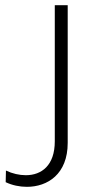

<svg xmlns="http://www.w3.org/2000/svg" viewBox="-20 -720 377 743"><path d="M84 3C164 3 242 -46 242 -167V-700H192V-173C192 -80 141 -42 80 -42C55 -42 28 -48 3 -60L2 -15C27 -3 56 3 84 3Z"/></svg>

Font: Chess Sans Light
Style: Regular
Weight: 300
Designer: Wolf Bōese
Foundry: Wolf Bōese
Version: Version 7.223;Glyphs 3.3 (3306)